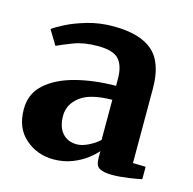

<svg xmlns="http://www.w3.org/2000/svg" viewBox="-75 -879 605 603"><g transform="rotate(15 227.0 -577.0)"><path d="M18 -479.5Q18 -529.5 53.5 -561.2Q89 -593 148.2 -608.5Q207.5 -624 279 -624.5V-646Q279 -689.5 260.5 -710Q242 -730.5 192 -730.5Q147 -730.5 114.2 -718Q81.5 -705.5 62.5 -696.5L34 -743.5Q44 -751.5 71.8 -765.8Q99.5 -780 139 -791.5Q178.5 -803 223 -803Q310 -803 351.5 -766.5Q393 -730 393 -646V-404L434.5 -403V-362.5Q421 -359.5 392 -355.2Q363 -351 338.5 -351Q312 -351 298.2 -358.5Q284.5 -366 284.5 -391V-414Q275 -402 255.5 -387Q236 -372 208.5 -361.2Q181 -350.5 148.5 -350.5Q95.5 -350.5 56.8 -384Q18 -417.5 18 -479.5ZM206.5 -415Q223.5 -415 244 -425Q264.5 -435 279 -448.5V-579Q207.5 -578.5 175 -553.2Q142.5 -528 142.5 -491.5Q142.5 -454 160.2 -434.5Q178 -415 206.5 -415Z"/></g></svg>

Font: Merriweather Text Regular
Style: Bold
Weight: 700
Designer: Eben Sorkin
Foundry: Eben Sorkin
Version: Version 2.100; ttfautohint (v1.7.19-72a1) -l 8 -r 50 -G 200 